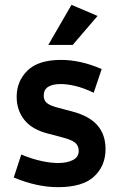

<svg xmlns="http://www.w3.org/2000/svg" viewBox="-20 -765 496 795"><path d="M221 -90Q258 -90 282 -102.5Q306 -115 306 -140Q306 -162 290.5 -174.5Q275 -187 235 -197L178 -212Q112 -229 80.5 -269Q49 -309 49 -364Q49 -429 94 -473Q139 -517 233 -517Q271 -517 313 -508Q355 -499 401 -479L368 -381Q326 -401 292 -409Q258 -417 232 -417Q161 -417 161 -369Q161 -350 173.5 -339Q186 -328 220 -319L277 -304Q350 -285 383.5 -246Q417 -207 417 -148Q417 -78 369.5 -34Q322 10 220 10Q133 10 37 -30L68 -125Q115 -106 153 -98Q191 -90 221 -90ZM281 -579H180L276 -745L384 -699Z"/></svg>

Font: Inria Sans
Style: Bold
Weight: 700
Designer: Black Foundry Team
Foundry: Black Foundry
Version: Version 1.2; ttfautohint (v1.8.3)